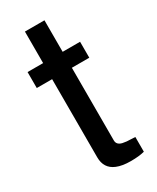

<svg xmlns="http://www.w3.org/2000/svg" viewBox="-174 -712 634 773"><g transform="rotate(-30 142.5 -325.5)"><path d="M257.8 -68.4V0Q233.4 6.8 194.3 6.8Q154.3 6.8 128.9 -3.9Q84 -22.5 84 -74.2V-437.5H12.7V-511.7H85V-658.2H175.8V-511.7H256.8V-437.5H175.8V-99.6Q175.8 -79.1 200.2 -73.2Q210 -71.3 218.8 -70.3Q227.5 -69.3 238.8 -69.3Q250 -69.3 257.8 -68.4Z"/></g></svg>

Font: Druckschrift BY WOK
Style: Medium
Weight: 400
Version: Version 001.000